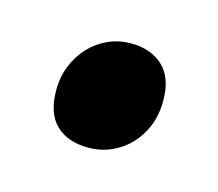

<svg xmlns="http://www.w3.org/2000/svg" viewBox="-38 -446 241 212"><g transform="rotate(15 83.0 -340.0)"><path d="M141.6 -350.1Q141.6 -334.5 136.5 -321.5Q131.3 -308.6 122.3 -299.1Q113.3 -289.6 101.1 -284.2Q88.9 -278.8 74.7 -278.8Q51.3 -278.8 37.8 -291.7Q24.4 -304.7 24.4 -331.1Q24.4 -346.7 29.8 -359.6Q35.2 -372.6 44.2 -382.1Q53.2 -391.6 65.4 -397Q77.6 -402.3 90.8 -402.3Q113.8 -402.3 127.7 -389.4Q141.6 -376.5 141.6 -350.1Z"/></g></svg>

Font: Gentium Book Basic
Style: Regular
Weight: 400
Designer: J. Victor Gaultney and Annie Olsen
Foundry: SIL International
Version: Version 1.102; 2013; Maintenance release